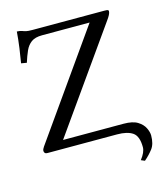

<svg xmlns="http://www.w3.org/2000/svg" viewBox="-127 -792 909 1069"><g transform="rotate(-15 327.5 -258.0)"><path d="M202.1 -641.1Q162.1 -641.1 139.9 -625Q117.7 -608.9 105 -580.6Q92.3 -552.2 80.6 -515.1L48.8 -520.5Q54.7 -553.2 61.8 -604.2Q68.8 -655.3 71.8 -697.8Q92.3 -696.8 101.3 -692.9Q110.4 -689 121.8 -686.3Q133.3 -683.6 158.7 -683.6H571.3Q588.4 -683.6 592.5 -681.6Q596.7 -679.7 596.7 -674.3Q596.7 -665.5 590.3 -653.3Q584 -641.1 573.2 -626.5L164.1 -47.9H512.7Q565.4 -47.9 593.3 -30.5Q621.1 -13.2 632.8 11Q644.5 35.2 644.5 54.7Q644.5 104 623.3 131.3Q602.1 158.7 574.7 182.1L553.2 172.9Q583 134.8 583 106Q583 42.5 552.2 21.2Q521.5 0 462.4 0H63.5Q49.8 0 46.1 -5.9Q42.5 -11.7 42.5 -17.1Q42.5 -26.4 51.8 -39.6L476.1 -641.1Z"/></g></svg>

Font: Kurinto Seri
Style: Regular
Weight: 400
Designer: Kurinto was developed by Clint Goss from a range of fonts that are compatible with the SIL Open Font License Version 1.1
Foundry: Clinton F. Goss
Version: Version 2.196; July 25, 2020